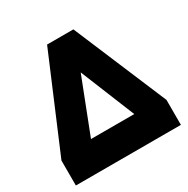

<svg xmlns="http://www.w3.org/2000/svg" viewBox="-161 -855 980 999"><g transform="rotate(-30 329.5 -355.0)"><path d="M409 -710 645 -150V0H14V-150L251 -710ZM203 -170H463L330 -497Z"/></g></svg>

Font: Raleway Black
Style: Regular
Weight: 900
Designer: Matt McInerney, Pablo Impallari, Rodrigo Fuenzalida
Foundry: Matt McInerney, Pablo Impallari, Rodrigo Fuenzalida
Version: Version 4.026